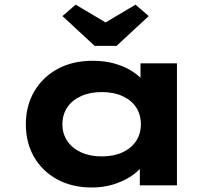

<svg xmlns="http://www.w3.org/2000/svg" viewBox="-20 -806 952 835"><path d="M380.5 9.4Q293 9.4 228.3 -26.1Q163.7 -61.6 128 -123.6Q92.4 -185.6 92.4 -265.3Q92.4 -346.4 129.2 -408.8Q166 -471.2 231 -506.5Q295.9 -541.7 383.5 -541.7Q434.2 -541.7 476.9 -529.9Q519.5 -518 551.5 -498Q583.6 -478.1 604 -454.4Q624.3 -430.6 629.4 -408.1L591 -405.1V-530.7H749.6V0H588.1V-142.4L621.2 -133.1Q617.9 -107 597.5 -81.8Q577.1 -56.6 544.6 -36.2Q512.2 -15.9 470.3 -3.2Q428.4 9.4 380.5 9.4ZM422.3 -125.8Q474.6 -125.8 512.9 -143.5Q551.2 -161.3 572 -192.9Q592.7 -224.5 592.7 -265.3Q592.7 -307.7 572 -339.1Q551.2 -370.5 512.9 -388Q474.6 -405.6 422.3 -405.6Q371.1 -405.6 332.5 -388Q293.9 -370.5 272.6 -339.1Q251.4 -307.7 251.4 -265.3Q251.4 -224.5 272.6 -192.9Q293.9 -161.3 332.5 -143.5Q371.1 -125.8 422.3 -125.8ZM391.6 -606.4 251.6 -736.1 309.1 -785.7 454.2 -699.5H424.2L569.3 -785.7L626.8 -736.1L486.8 -606.4Z"/></svg>

Font: Lexend Peta
Style: Regular
Weight: 400
Designer: Bonnie Shaver-Troup, Thomas Jockin
Foundry: Lexend
Version: Version 1.007